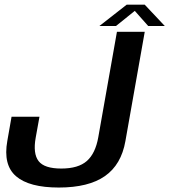

<svg xmlns="http://www.w3.org/2000/svg" viewBox="-20 -814 740 839"><path d="M237 5.5Q367 5.5 438.5 -44.5Q510 -94.5 528 -197.5L612.5 -675H491L409.5 -214.5Q397 -143.5 359.5 -110.5Q322 -77.5 248 -77.5Q173.5 -77.5 148.5 -110.2Q123.5 -143 136 -212.5L152.5 -304H30.5L12 -198.5Q-7 -93 50.2 -43.8Q107.5 5.5 237 5.5ZM414.5 -700.5H487L569 -766.5L627.5 -700.5H700L612.5 -793.5H533.5Z"/></svg>

Font: Anybody Thin Medium
Style: Italic
Weight: 500
Italic angle: -10°
Version: Version 1.113;gftools[0.9.25]